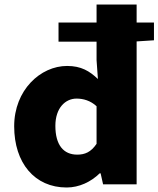

<svg xmlns="http://www.w3.org/2000/svg" viewBox="-20 -819 704 853"><path d="M323 -132C262 -132 226 -175 226 -260C226 -340 271 -381 320 -381C350 -381 382 -372 409 -347V-180C384 -143 357 -132 323 -132ZM240 -634H409V-552L415 -468C378 -503 341 -526 278 -526C160 -526 43 -419 43 -258C43 -95 134 14 276 14C332 14 384 -11 423 -49H427L438 0H587V-635L664 -640V-719H587V-799H409V-719H240Z"/></svg>

Font: ChiuKong Gothic MN Heavy
Style: Regular
Weight: 900
Designer: Ryoko NISHIZUKA 西塚涼子 (kana, bopomofo & ideographs); Paul D. Hunt (Latin, Greek & Cyrillic); Sandoll Communications 산돌커뮤니
Foundry: Adobe
Version: Version 1.300